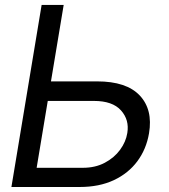

<svg xmlns="http://www.w3.org/2000/svg" viewBox="-20 -747 675 767"><path d="M183.6 -421.9H367.9Q485.1 -421.9 538.2 -365.6Q591.3 -309.3 575.3 -214.5Q564.6 -151.3 528.8 -103Q492.9 -54.7 434.7 -27.3Q376.4 0 298.3 0H25.6L146.3 -727.3H234.4ZM170.8 -343.8 126.4 -76.7H311.1Q360.8 -76.7 398.6 -96.8Q436.4 -116.8 459.7 -148.6Q483 -180.4 488.6 -215.9Q497.2 -268.1 463.4 -305.9Q429.7 -343.8 355.1 -343.8Z"/></svg>

Font: Inter UI
Style: Italic
Weight: 400
Italic angle: -9.39999°
Designer: Rasmus Andersson
Foundry: rsms
Version: 3.2;8d6f07862